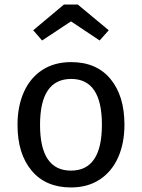

<svg xmlns="http://www.w3.org/2000/svg" viewBox="-20 -812 624 844"><path d="M527 -264Q527 -182 499 -119.5Q471 -57 418 -22.5Q365 12 292 12Q181 12 119 -62Q57 -136 57 -263Q57 -345 85 -407.5Q113 -470 166 -504.5Q219 -539 293 -539Q404 -539 465.5 -465Q527 -391 527 -264ZM156 -263Q156 -62 292 -62Q428 -62 428 -264Q428 -465 293 -465Q156 -465 156 -263ZM126 -679 261 -792H322L458 -679L418 -634L292 -718L165 -634Z"/></svg>

Font: Statis Sans
Style: Regular
Weight: 400
Designer: bBox Type GmbH
Foundry: bBox Type GmbH
Version: Version 1.000